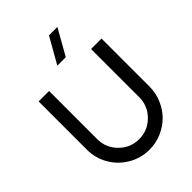

<svg xmlns="http://www.w3.org/2000/svg" viewBox="-267 -1069 1205 1205"><g transform="rotate(-45 335.0 -467.0)"><path d="M297.9 -772.5 395.5 -944.3H470.2L373 -772.5ZM56.2 -269.5V-696.8H148.9V-269.5Q148.9 -192.4 203.6 -137.7Q258.3 -83 335.4 -83Q412.1 -83 466.8 -137.7Q521.5 -192.4 521.5 -269.5V-696.8H614.3V-269.5Q614.3 -212.9 592 -161.1Q569.8 -109.4 532.5 -72Q495.1 -34.7 443.6 -12.5Q392.1 9.8 335.4 9.8Q259.8 9.8 195.3 -27.6Q130.9 -64.9 93.5 -129.4Q56.2 -193.8 56.2 -269.5Z"/></g></svg>

Font: Basically A Sans Serif Medium
Style: Regular
Weight: 500
Designer: Hyung-Suk Kim
Foundry: Mental Design
Version: 1.000